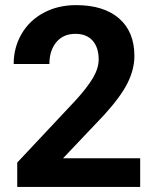

<svg xmlns="http://www.w3.org/2000/svg" viewBox="-20 -741 614 761"><path d="M535.6 0H48.3V-96.7L278.3 -341.8Q325.7 -393.6 348.4 -432.1Q371.1 -470.7 371.1 -505.4Q371.1 -552.7 347.2 -579.8Q323.2 -606.9 278.8 -606.9Q231 -606.9 203.4 -574Q175.8 -541 175.8 -487.3H34.2Q34.2 -552.2 65.2 -606Q96.2 -659.7 152.8 -690.2Q209.5 -720.7 281.2 -720.7Q391.1 -720.7 451.9 -668Q512.7 -615.2 512.7 -519Q512.7 -466.3 485.4 -411.6Q458 -356.9 391.6 -284.2L230 -113.8H535.6Z"/></svg>

Font: Roboto-o
Style: o-Bold
Weight: 700
Designer: Google
Version: Version 2.134; 2016; ttfautohint (v1.6)